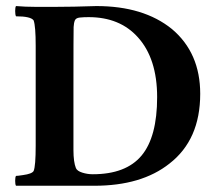

<svg xmlns="http://www.w3.org/2000/svg" viewBox="-20 -601 681 624"><path d="M218.7 -312V-113.3Q218.7 -74.7 226.7 -54.7Q230.7 -45.3 247.3 -40Q264 -34.7 281.3 -34.7Q389.3 -34.7 440 -95.3Q490.7 -156 490.7 -285.3Q490.7 -410.7 428 -480Q369.3 -545.3 268 -545.3Q252 -545.3 239.3 -544Q226.7 -542.7 223.3 -534.7Q220 -526.7 219.3 -513.3Q218.7 -500 218.7 -312ZM158.7 -578.7Q216 -578.7 293.3 -581.3Q446.7 -581.3 538.7 -506.7Q630.7 -429.3 630.7 -296Q630.7 -146.7 530.7 -69.3Q440 2.7 286.7 2.7Q160 2.7 32 2.7Q29.3 -1.3 29.3 -13.3Q29.3 -25.3 32 -29.3Q37.3 -29.3 54.7 -32Q84 -36 89.3 -45.3Q96 -61.3 96 -128V-452Q96 -516 89.3 -534.7Q80 -548 32 -548Q29.3 -553.3 29.3 -565.3Q29.3 -577.3 32 -581.3Q62.7 -578.7 96 -578.7Z"/></svg>

Font: Ramaraja
Style: Regular
Weight: 400
Designer: Appaji Ambarisha Darbha
Foundry: Andhrapradesh Society for Knowledge Networks
Version: Version 1.0.4; ttfautohint (v1.2.25-373a) -l 7 -r 28 -G 50 -